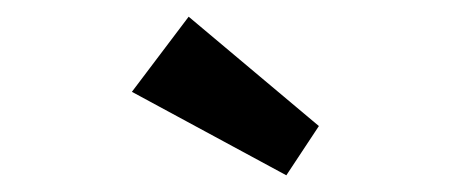

<svg xmlns="http://www.w3.org/2000/svg" viewBox="-20 -808 540 230"><path d="M323 -598 138 -698 206 -788 362 -657Z"/></svg>

Font: Lexend Mega Medium
Style: Regular
Weight: 500
Version: Version 1.007